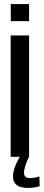

<svg xmlns="http://www.w3.org/2000/svg" viewBox="-20 -771 215 944"><path d="M33 -751V-667H123V-751ZM32.5 0H123V-596.5H32.5ZM115.5 153Q129.5 153 142 151.5Q154.5 150 163.5 147.8Q172.5 145.5 175 144.5L173.5 96Q170.5 97.5 163 99.8Q155.5 102 146 103.2Q136.5 104.5 127.5 104.5Q112.5 104.5 105.2 98Q98 91.5 98 78.5Q98 67 102.2 52Q106.5 37 112.5 22.2Q118.5 7.5 123 0H77Q72.5 8 64.5 23.8Q56.5 39.5 50.2 58.8Q44 78 44 96.5Q44 119 54.5 131.2Q65 143.5 81 148.2Q97 153 115.5 153Z"/></svg>

Font: Anybody Condensed
Style: Regular
Weight: 400
Width: 3
Designer: Tyler Finck
Foundry: Etcetera Type Company
Version: Version 1.113;gftools[0.9.25]